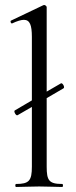

<svg xmlns="http://www.w3.org/2000/svg" viewBox="-20 -745 302 765"><path d="M50 -286 107 -319V-81C107 -25 96 -12 44 -12C40 -12 40 0 44 0C68 0 101 -2 136 -2C172 -2 205 0 228 0C232 0 232 -12 228 -12C175 -12 166 -26 166 -81V-354L233 -393C240 -397 229 -416 223 -413L166 -380V-717C166 -720 160 -725 157 -725C155 -725 154 -725 152 -724L24 -663C19 -661 24 -649 29 -652C48 -661 64 -666 75 -666C99 -666 107 -645 107 -598V-345L39 -305C33 -302 44 -282 50 -286Z"/></svg>

Font: Cormorant Garamond
Style: Regular
Weight: 400
Designer: Christian Thalmann (Catharsis Fonts)
Foundry: Catharsis Fonts
Version: Version 4.002;Glyphs 3.4 (3410)